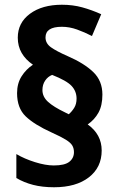

<svg xmlns="http://www.w3.org/2000/svg" viewBox="-20 -784 498 810"><path d="M52 -391Q52 -432 71 -462Q90 -492 119 -511Q88 -532 71.5 -560.5Q55 -589 55 -625Q55 -688 106.5 -726Q158 -764 241 -764Q287 -764 327 -753Q367 -742 407 -724L368 -632Q337 -648 305 -659.5Q273 -671 241 -671Q172 -671 172 -626Q172 -601 195 -584.5Q218 -568 266 -547Q335 -517 373.5 -480Q412 -443 412 -385Q412 -339 395.5 -309Q379 -279 350 -259Q409 -217 409 -149Q409 -78 355 -36Q301 6 208 6Q159 6 120 -4Q81 -14 49 -33V-134Q83 -114 127.5 -100Q172 -86 207 -86Q253 -86 272.5 -101.5Q292 -117 292 -142Q292 -158 285 -170Q278 -182 258 -194.5Q238 -207 198 -225Q125 -258 88.5 -293Q52 -328 52 -391ZM159 -404Q159 -376 182.5 -354.5Q206 -333 254 -310L270 -302Q283 -313 293 -329Q303 -345 303 -368Q303 -399 282 -421.5Q261 -444 200 -468Q182 -461 170.5 -444Q159 -427 159 -404Z"/></svg>

Font: Noto Sans Armenian SemiCondensed
Style: Bold
Weight: 700
Width: 4
Designer: Monotype Design Team
Foundry: Monotype Imaging Inc.
Version: Version 2.008; ttfautohint (v1.8.4.7-5d5b)